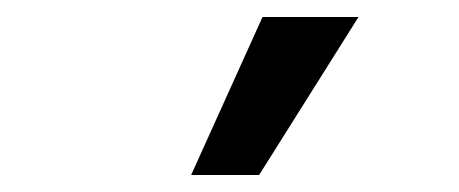

<svg xmlns="http://www.w3.org/2000/svg" viewBox="-20 -766 540 226"><path d="M205 -560 289 -746H402L285 -560Z"/></svg>

Font: Nunito Sans 7pt Condensed SemiBold
Style: Regular
Weight: 600
Width: 3
Designer: Vernon Adams
Foundry: Vernon Adams
Version: Version 3.101;gftools[0.9.27]